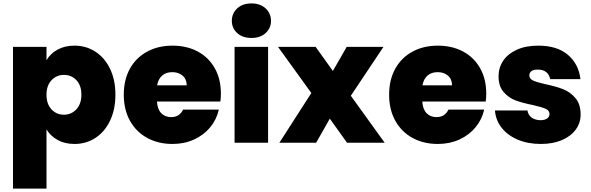

<svg xmlns="http://www.w3.org/2000/svg" viewBox="-20 -835 3456 1123"><path d="M252 -483Q275 -522 317 -545Q359 -568 416 -568Q483 -568 537.5 -533Q592 -498 623.5 -433Q655 -368 655 -281Q655 -194 623.5 -128.5Q592 -63 537.5 -28Q483 7 416 7Q359 7 317.5 -16Q276 -39 252 -78V268H56V-561H252ZM456 -281Q456 -336 426.5 -366.5Q397 -397 354 -397Q311 -397 281.5 -366Q252 -335 252 -281Q252 -226 281.5 -195Q311 -164 354 -164Q397 -164 426.5 -195.5Q456 -227 456 -281Z M1272 -287Q1272 -264 1269 -241H898Q901 -195 923.5 -172.5Q946 -150 981 -150Q1030 -150 1051 -194H1260Q1247 -136 1209.5 -90.5Q1172 -45 1115 -19Q1058 7 989 7Q906 7 841.5 -28Q777 -63 740.5 -128Q704 -193 704 -281Q704 -369 740 -433.5Q776 -498 840.5 -533Q905 -568 989 -568Q1072 -568 1136 -534Q1200 -500 1236 -436.5Q1272 -373 1272 -287ZM1072 -336Q1072 -372 1048 -392.5Q1024 -413 988 -413Q952 -413 929 -393.5Q906 -374 899 -336Z M1451 -613Q1399 -613 1367.5 -641.5Q1336 -670 1336 -713Q1336 -757 1367.5 -786Q1399 -815 1451 -815Q1502 -815 1533.5 -786Q1565 -757 1565 -713Q1565 -670 1533.5 -641.5Q1502 -613 1451 -613ZM1548 -561V0H1352V-561Z M2010 0 1909 -141 1829 0H1614L1801 -291L1606 -561H1826L1927 -420L2008 -561H2223L2032 -275L2230 0Z M2824 -287Q2824 -264 2821 -241H2450Q2453 -195 2475.5 -172.5Q2498 -150 2533 -150Q2582 -150 2603 -194H2812Q2799 -136 2761.5 -90.5Q2724 -45 2667 -19Q2610 7 2541 7Q2458 7 2393.5 -28Q2329 -63 2292.5 -128Q2256 -193 2256 -281Q2256 -369 2292 -433.5Q2328 -498 2392.5 -533Q2457 -568 2541 -568Q2624 -568 2688 -534Q2752 -500 2788 -436.5Q2824 -373 2824 -287ZM2624 -336Q2624 -372 2600 -392.5Q2576 -413 2540 -413Q2504 -413 2481 -393.5Q2458 -374 2451 -336Z M3143 7Q3067 7 3007.5 -18.5Q2948 -44 2913.5 -88.5Q2879 -133 2875 -189H3065Q3069 -162 3090 -147Q3111 -132 3142 -132Q3166 -132 3180 -142Q3194 -152 3194 -168Q3194 -189 3171 -199Q3148 -209 3095 -221Q3035 -233 2995 -248Q2955 -263 2925.5 -297Q2896 -331 2896 -389Q2896 -439 2923 -479.5Q2950 -520 3002.5 -544Q3055 -568 3129 -568Q3239 -568 3302 -514Q3365 -460 3375 -372H3198Q3193 -399 3174.5 -413.5Q3156 -428 3125 -428Q3101 -428 3088.5 -419Q3076 -410 3076 -394Q3076 -374 3099 -363.5Q3122 -353 3173 -342Q3234 -329 3274.5 -313Q3315 -297 3345.5 -261.5Q3376 -226 3376 -165Q3376 -116 3347.5 -77Q3319 -38 3266.5 -15.5Q3214 7 3143 7Z"/></svg>

Font: Fz Poppins ExtBd
Style: Regular
Weight: 800
Designer: Ninad Kale (Devanagari), Jonny Pinhorn (Latin)
Foundry: Indian Type Foundry
Version: Vit hóa bi Vntype.Com & FontZin.Com